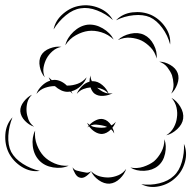

<svg xmlns="http://www.w3.org/2000/svg" viewBox="-80 -665 735 738"><path d="M126 -552Q133 -587 163 -612.5Q193 -638 228 -643Q264 -649 300 -634.5Q336 -620 354 -588Q327 -612 293 -625Q259 -638 230 -633Q201 -629 173 -606Q145 -583 126 -552ZM366 -587Q391 -613 429 -617.5Q467 -622 500 -608Q533 -593 555 -561.5Q577 -530 574 -494Q565 -529 543.5 -558Q522 -587 496 -599Q470 -610 434 -606.5Q398 -603 366 -587ZM171 -491Q178 -520 202.5 -543Q227 -566 256 -570Q286 -573 315 -556Q344 -539 357 -513Q336 -533 309.5 -541Q283 -549 259 -546Q236 -543 211.5 -529.5Q187 -516 171 -491ZM373 -511Q392 -529 421.5 -535.5Q451 -542 474 -531Q497 -520 511 -493Q525 -466 522 -440Q516 -465 499 -482.5Q482 -500 464 -509Q445 -518 421 -520Q397 -522 373 -511ZM92 -368Q78 -384 73 -408.5Q68 -433 78 -452Q88 -470 111.5 -479Q135 -488 156 -485Q136 -481 121.5 -468Q107 -455 99 -440Q91 -425 87.5 -406.5Q84 -388 92 -368ZM532 -428Q553 -428 574.5 -415.5Q596 -403 603 -384Q610 -365 601.5 -341.5Q593 -318 578 -305Q588 -323 587 -341.5Q586 -360 581 -376Q575 -391 563.5 -406Q552 -421 532 -428ZM215 -304Q221 -319 234.5 -333Q248 -347 264 -351Q264 -363 268 -375Q268 -363 273 -353Q275 -353 276 -353Q296 -353 313.5 -338Q331 -323 337 -306Q345 -305 353 -307Q338 -298 317 -296.5Q296 -295 282 -306Q273 -314 268 -329Q254 -328 240 -322.5Q226 -317 215 -304ZM60 -304Q66 -321 81 -335.5Q96 -350 113 -355Q110 -361 107 -368Q113 -362 119 -357Q124 -358 129 -358Q142 -358 154.5 -352Q167 -346 177 -336Q178 -336 180 -336Q199 -336 218.5 -343Q238 -350 253 -368Q247 -350 230.5 -334.5Q214 -319 194 -314Q197 -309 199 -304Q195 -309 190 -313Q185 -312 180 -312Q167 -312 154.5 -318Q142 -324 131 -334H129Q112 -334 93 -327.5Q74 -321 60 -304ZM297 -325Q305 -318 315 -312.5Q325 -307 336 -306Q327 -316 316 -321Q305 -326 294 -328Q295 -326 297 -325ZM51 -178Q32 -184 16 -200.5Q0 -217 -2 -237Q-3 -256 11.5 -274.5Q26 -293 43 -301Q29 -287 25 -270.5Q21 -254 22 -238Q23 -223 29 -206.5Q35 -190 51 -178ZM579 -289Q599 -278 613 -255Q627 -232 624 -209Q621 -187 601 -168.5Q581 -150 559 -145Q578 -157 588 -175.5Q598 -194 600 -213Q603 -231 598.5 -251.5Q594 -272 579 -289ZM73 -8Q37 -3 4 -23.5Q-29 -44 -46 -77Q-62 -109 -59.5 -148Q-57 -187 -32 -214Q-46 -180 -48 -143.5Q-50 -107 -37 -81Q-23 -55 7.5 -35.5Q38 -16 73 -8ZM256 -175Q258 -179 261 -182Q257 -187 255 -193Q259 -189 264 -185Q274 -196 289 -203Q304 -210 317 -207Q335 -203 348 -183Q358 -188 365 -197Q361 -185 352 -174Q358 -163 359 -152Q355 -161 347 -168Q330 -151 312 -150Q298 -150 284.5 -158.5Q271 -167 262 -180Q259 -178 256 -175ZM312 -183Q302 -185 290.5 -186Q279 -187 268 -182Q278 -177 289.5 -175.5Q301 -174 311 -174Q323 -174 332 -177Q324 -181 312 -183ZM184 -28Q157 -16 124 -21.5Q91 -27 71 -48Q50 -70 46 -103.5Q42 -137 55 -163Q52 -134 62 -108Q72 -82 88 -65Q104 -48 129.5 -37Q155 -26 184 -28ZM552 -130Q561 -105 554.5 -74.5Q548 -44 527 -27Q506 -10 475 -8.5Q444 -7 421 -21Q447 -16 471 -24Q495 -32 512 -45Q528 -59 540 -81Q552 -103 552 -130ZM627 -112Q641 -79 631 -42.5Q621 -6 595 18Q569 43 532 51Q495 59 463 43Q498 48 532.5 39.5Q567 31 588 11Q609 -8 619 -42.5Q629 -77 627 -112ZM270 -7Q264 3 251.5 12Q239 21 228 18Q217 16 209 2.5Q201 -11 199 -22Q205 -12 214.5 -9.5Q224 -7 233 -5Q242 -3 251.5 -1.5Q261 0 270 -7ZM405 -16Q399 4 381 21.5Q363 39 341 41Q320 42 299.5 27.5Q279 13 270 -7Q285 8 304 13Q323 18 340 17Q357 16 375 8.5Q393 1 405 -16Z"/></svg>

Font: Rubik Puddles
Style: Regular
Weight: 400
Designer: Hubert and Fischer, NaN
Foundry: Hubert and Fischer, NaN
Version: Version 2.200